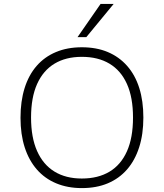

<svg xmlns="http://www.w3.org/2000/svg" viewBox="-20 -955 839 983"><path d="M399 8Q326 8 267.5 -16.5Q209 -41 168.5 -87.5Q128 -134 106.5 -200.5Q85 -267 85 -352Q85 -437 106 -504Q127 -571 167.5 -617.5Q208 -664 266.5 -688.5Q325 -713 399 -713Q474 -713 532 -688.5Q590 -664 631 -617.5Q672 -571 693 -504.5Q714 -438 714 -353Q714 -268 692.5 -201Q671 -134 630.5 -87.5Q590 -41 532 -16.5Q474 8 399 8ZM399 -41Q482 -41 540.5 -76Q599 -111 630 -180.5Q661 -250 661 -353Q661 -456 630 -525Q599 -594 540.5 -629Q482 -664 399 -664Q317 -664 259 -629Q201 -594 170 -525Q139 -456 139 -353Q139 -251 170 -181.5Q201 -112 259 -76.5Q317 -41 399 -41ZM377 -765 495 -935H562L422 -765Z"/></svg>

Font: Nunito Sans 7pt ExtraLight
Style: Regular
Weight: 250
Designer: Vernon Adams
Foundry: Vernon Adams
Version: Version 3.101;gftools[0.9.27]